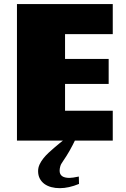

<svg xmlns="http://www.w3.org/2000/svg" viewBox="-20 -708 635 967"><path d="M330.1 188Q344.2 188 377 181.2L377.9 218.3Q326.2 239.7 281.2 239.7Q258.3 239.7 238.3 234.4Q218.3 229 203.6 218.3Q189 207.5 180.4 191.4Q171.9 175.3 171.9 153.8Q171.9 136.2 179.4 120.1Q187 104 198.7 89.4Q210.4 74.7 224.6 61.5Q238.8 48.3 252 37.1L279.8 13.7Q289.6 5.4 296.4 0.5Q303.2 -4.4 306.6 -8.3H361.3Q345.7 24.4 330.1 51.8Q314.5 79.1 298.8 101.6L289.1 116.7Q286.1 120.6 283.2 131.3Q280.3 142.1 280.3 151.9Q280.3 188 330.1 188ZM65.4 -687.5H547.9V-536.1H307.6V-411.1H527.3V-285.2H307.6V-150.4H547.9V0H65.4Z"/></svg>

Font: Paytone One
Style: Regular
Weight: 400
Designer: vernon adams
Foundry: vernon adams
Version: 1.000